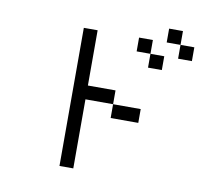

<svg xmlns="http://www.w3.org/2000/svg" viewBox="-89 -950 1178 1053"><g transform="rotate(10 500.0 -423.0)"><path d="M307.7 -769.2H384.6V-461.5H538.5V-384.6H692.3V-307.7H538.5V-384.6H384.6V0H307.7ZM846.2 -769.2H923.1V-692.3H846.2ZM769.2 -846.2H846.2V-769.2H769.2ZM692.3 -692.3H769.2V-615.4H692.3ZM615.4 -769.2H692.3V-692.3H615.4Z"/></g></svg>

Font: Mintsoda - Lime Green 13x16
Style: Regular
Weight: 400
Designer: Mintsoda-15
Version: Version 1.0